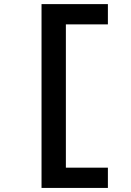

<svg xmlns="http://www.w3.org/2000/svg" viewBox="-20 -780 640 938"><path d="M507.1 138.1V39.1H301.8V-660.9H507.1V-759.9H182.9V138.1Z"/></svg>

Font: Margiela Mono Bold
Style: Regular
Weight: 700
Designer: Mike Abbink, Paul van der Laan, Pieter van Rosmalen
Foundry: Bold Monday
Version: Version 2.003 2021